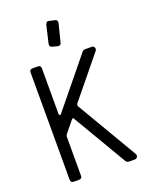

<svg xmlns="http://www.w3.org/2000/svg" viewBox="-152 -910 788 994"><g transform="rotate(-20 241.5 -413.5)"><path d="M200.2 -714.8 223.1 -813Q228.5 -830.6 244.1 -825.7L272.9 -819.3Q288.6 -816.4 285.6 -798.8L260.7 -700.2Q257.8 -684.6 241.7 -687.5L212.9 -694.8Q197.3 -699.2 200.2 -714.8ZM124.5 -607.9V-355Q124.5 -351.1 128.4 -349.6Q133.8 -347.7 135.7 -351.6L351.6 -616.2Q357.9 -624.5 369.1 -624.5H404.8Q415 -624.5 419.2 -615.2Q423.3 -606 417 -597.7L235.4 -375.5Q228 -365.2 234.4 -356.9L429.7 -24.9Q431.6 -22.9 431.6 -16.6Q431.6 -10.3 429.7 -8.3Q424.3 0 415 0H384.8Q371.1 0 365.2 -11.2L190.9 -307.1Q189 -310.1 186.5 -310.1Q183.6 -310.1 181.6 -308.1L129.9 -244.6Q124.5 -236.3 124.5 -231.4V-16.6Q124.5 0 107.9 0H78.6Q62 0 62 -16.6V-607.9Q62 -624.5 78.6 -624.5H107.9Q124.5 -624.5 124.5 -607.9Z"/></g></svg>

Font: GOSTRUS
Style: type_B
Weight: 400
Designer: Юрий и Татьяна Кривогуз
Version: Version 02.00